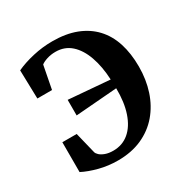

<svg xmlns="http://www.w3.org/2000/svg" viewBox="-134 -663 767 789"><g transform="rotate(-30 249.5 -268.0)"><path d="M206 12Q160 12 117.8 1Q75.5 -10 44.5 -26V-167.5H112.5L137 -67.5Q138.5 -60.5 147.2 -52.2Q156 -44 171.8 -38.2Q187.5 -32.5 209 -32.5Q252.5 -32.5 283.8 -58.8Q315 -85 331.5 -133.8Q348 -182.5 347 -249L150.5 -233.5V-307.5L345.5 -291.5Q342.5 -354.5 325.5 -402.2Q308.5 -450 278.5 -476.8Q248.5 -503.5 205.5 -503.5Q183.5 -503.5 164.8 -497.5Q146 -491.5 136 -483.5L115 -374.5H45.5L42 -510Q77.5 -526.5 123.2 -537Q169 -547.5 215.5 -547.5Q280 -547.5 328 -529Q376 -510.5 408.2 -476Q440.5 -441.5 456.5 -392Q472.5 -342.5 472.5 -280Q472.5 -218 455 -165Q437.5 -112 403.5 -72.2Q369.5 -32.5 319.8 -10.2Q270 12 206 12Z"/></g></svg>

Font: Merriweather 72pt SemiBold
Style: Regular
Weight: 600
Version: Version 2.100